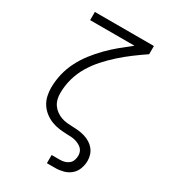

<svg xmlns="http://www.w3.org/2000/svg" viewBox="-225 -849 1049 1177"><g transform="rotate(30 300.0 -260.0)"><path d="M300 215V157H359Q375 157 391.5 152.5Q408 148 420.5 137.5Q433 127 438.5 111Q444 95 444 79Q444 65 439 52Q434 39 424 30Q414 21 401.5 15Q389 9 376 5.5Q363 2 349 1Q335 0 322 0H321Q292 -1 263.5 -4.5Q235 -8 208 -18.5Q181 -29 158 -47Q135 -65 119.5 -89Q104 -113 97.5 -141.5Q91 -170 91 -198Q91 -248 102.5 -296.5Q114 -345 136.5 -389.5Q159 -434 189.5 -473.5Q220 -513 255 -548.5Q290 -584 328 -615.5Q366 -647 405 -677H91V-735H509V-677Q466 -648 424.5 -617Q383 -586 344.5 -551.5Q306 -517 271.5 -478.5Q237 -440 210.5 -395.5Q184 -351 170 -300.5Q156 -250 156 -198Q156 -177 161 -156.5Q166 -136 178 -118.5Q190 -101 207.5 -88.5Q225 -76 245 -69Q265 -62 286.5 -60Q308 -58 329 -57.5Q350 -57 371 -54.5Q392 -52 412.5 -45.5Q433 -39 451 -28Q469 -17 482.5 -0.5Q496 16 502.5 36.5Q509 57 509 78Q509 107 498.5 135Q488 163 466 181.5Q444 200 415.5 207.5Q387 215 359 215Z"/></g></svg>

Font: Iosevka SS04 Light Extended
Style: Regular
Weight: 300
Width: 7
Monospace: yes
Designer: Belleve Invis
Foundry: Belleve Invis
Version: Version 19.0.0; ttfautohint (v1.8.4)